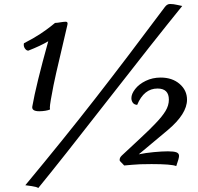

<svg xmlns="http://www.w3.org/2000/svg" viewBox="-20 -825 993 963"><path d="M318 -700Q278 -531 262 -460Q246 -389 240 -352Q240 -351 235 -325Q230 -295 230 -286Q230 -279 231 -276Q223 -272 207.5 -269.5Q192 -267 177 -267Q138 -267 142 -291Q161 -399 222 -618Q183 -595 122 -571Q112 -571 104.5 -582.5Q97 -594 100 -608Q149 -633 182 -655Q215 -677 233 -691.5Q251 -706 256 -710Q262 -710 269 -711Q276 -712 282 -713Q300 -716 310 -716Q322 -716 318 -700ZM107 104Q303 -132 458 -331Q613 -530 807 -790Q818 -805 833 -805Q850 -805 868.5 -800.5Q887 -796 894 -795Q753 -621 524 -327Q285 -20 172 118Q164 112 139 108.5Q114 105 107 104ZM878 -43Q878 -31 864 8Q840 -2 740 -2Q675 -2 643 1.5Q611 5 603 5Q598 -1 589 -9.5Q580 -18 580 -21Q580 -29 582.5 -34Q585 -39 591 -45L620 -72Q637 -88 686.5 -134Q736 -180 760 -206Q793 -240 810 -268Q827 -296 827 -325Q827 -381 770 -381Q702 -381 668 -299Q653 -300 646 -310Q639 -320 639 -333Q639 -354 658 -378.5Q677 -403 711 -419.5Q745 -436 786 -436Q844 -436 881 -404Q918 -372 918 -325Q918 -254 822 -173L676 -51Q709 -58 751 -62Q793 -66 822 -66Q852 -66 865 -61Q878 -56 878 -43Z"/></svg>

Font: Charmonman
Style: Bold
Weight: 700
Designer: Ekaluck Peanpanawate
Foundry: Cadson Demak Co.,Ltd.
Version: Version 1.000; ttfautohint (v1.6)